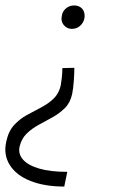

<svg xmlns="http://www.w3.org/2000/svg" viewBox="-41 -488 429 705"><path d="M232 -239Q232 -219 230 -191Q228 -163 224 -143Q217 -111 197.5 -91.5Q178 -72 152 -57.5Q126 -43 101 -29.5Q76 -16 57 2.5Q38 21 31 50Q25 77 43.5 98Q62 119 103 131Q144 143 206 143L195 197Q123 197 71 176.5Q19 156 -5 118Q-29 80 -18 32Q-10 -6 10.5 -28.5Q31 -51 57.5 -65.5Q84 -80 110 -93.5Q136 -107 155.5 -125.5Q175 -144 182 -174Q184 -185 186 -202.5Q188 -220 188 -238ZM231 -468Q244 -468 253.5 -462Q263 -456 267 -445.5Q271 -435 269 -421Q266 -405 253.5 -393.5Q241 -382 223 -382Q211 -382 201.5 -388.5Q192 -395 187.5 -405.5Q183 -416 186 -429Q188 -446 201 -457Q214 -468 231 -468Z"/></svg>

Font: Ysabeau Infant Light
Style: Italic
Weight: 300
Italic angle: -12°
Designer: Christian Thalmann (Catharsis Fonts)
Version: Version 2.001;gftools[0.9.30]; featfreeze: ss01,ss02,lnum